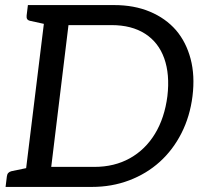

<svg xmlns="http://www.w3.org/2000/svg" viewBox="-20 -737 796 757"><path d="M74 0 162 -717H430Q509 -717 571 -691Q633 -665 674 -618Q714 -571 731.5 -505Q749 -439 739 -358Q729 -278 695.5 -212Q662 -146 610 -99Q558 -52 489.5 -26Q421 0 342 0ZM182 -79H352Q431 -79 492 -113Q553 -147 591 -209.5Q629 -272 640 -358Q650 -444 627.5 -507Q605 -570 552 -604Q499 -638 420 -638H250ZM2 0 7 -41Q8 -50 12.5 -55Q17 -60 25 -62L102 -78L104 0ZM192 -717 171 -639 98 -655Q90 -657 87 -662Q84 -667 85 -676L90 -717Z"/></svg>

Font: Aleo
Style: Italic
Weight: 400
Italic angle: -7°
Designer: Alessio Laiso
Foundry: Alessio Laiso
Version: Version 2.001;gftools[0.9.29]